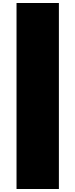

<svg xmlns="http://www.w3.org/2000/svg" viewBox="-20 -1258 502 1278"><path d="M372 -1238H90V0H372Z"/></svg>

Font: Hussar Dziwak
Style: Regular
Weight: 400
Version: Version 1.022